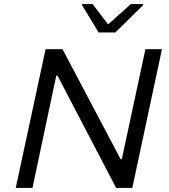

<svg xmlns="http://www.w3.org/2000/svg" viewBox="-20 -932 838 952"><path d="M58 0 206 -688H290L578 -143H584L701 -688H783L636 0H556L265 -557H259L141 0ZM469 -771 387 -906 388 -912H439L516 -811L629 -912H691L689 -906L552 -771Z"/></svg>

Font: Saira SemiExpanded
Style: Italic
Weight: 400
Width: 6
Italic angle: -12°
Designer: Hector Gatti with collaboration of the Omnibus-Type team
Foundry: Omnibus-Type
Version: Version 1.101